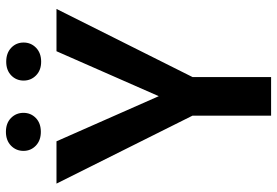

<svg xmlns="http://www.w3.org/2000/svg" viewBox="-161 -757 918 636"><g transform="rotate(-90 298.0 -439.0)"><path d="M179.2 -878.4Q208 -878.4 225.1 -861.6Q242.2 -844.7 242.2 -820.3Q242.2 -795.9 225.1 -779.3Q208 -762.7 179.2 -762.7Q150.9 -762.7 133.5 -779.3Q116.2 -795.9 116.2 -820.3Q116.2 -844.7 133.5 -861.6Q150.9 -878.4 179.2 -878.4ZM411.6 -877.4Q440.4 -877.4 457.8 -860.8Q475.1 -844.2 475.1 -819.8Q475.1 -795.4 457.8 -778.6Q440.4 -761.7 411.6 -761.7Q383.3 -761.7 366.2 -778.6Q349.1 -795.4 349.1 -819.8Q349.1 -844.2 366.2 -860.8Q383.3 -877.4 411.6 -877.4ZM297.4 -372.1 446.3 -710.9H586.4L360.8 -260.3V0H232.9V-260.3L7.8 -710.9H147.9Z"/></g></svg>

Font: Robert Sans
Style: Bold
Weight: 700
Designer: Christian Robertson (extended by Adam Twardoch)
Foundry: Google
Version: Version 12.135;April 2, 2019;FontCreator 11.5.0.2425 64-bit;